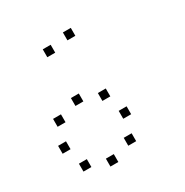

<svg xmlns="http://www.w3.org/2000/svg" viewBox="-174 -943 1016 1052"><g transform="rotate(-30 333.5 -416.5)"><path d="M416.7 -133.3V-83.3H366.7V-133.3ZM275 -83.3V-33.3H225V-83.3ZM133.3 -133.3V-83.3H83.3V-133.3ZM466.7 -275V-225H416.7V-275ZM83.3 -275V-225H33.3V-275ZM416.7 -416.7V-366.7H366.7V-416.7ZM275 -466.7V-416.7H225V-466.7ZM133.3 -416.7V-366.7H83.3V-416.7ZM416.7 -800V-750H366.7V-800ZM275 -775V-725H225V-775Z"/></g></svg>

Font: 0xA000-Boxes
Style: Boxes
Weight: 400
Version: Version 0.1